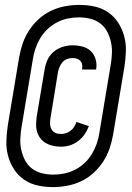

<svg xmlns="http://www.w3.org/2000/svg" viewBox="-20 -732 540 784"><path d="M229 -133Q212 -133 196.5 -136.5Q181 -140 167.5 -147.5Q154 -155 145 -167Q136 -179 131.5 -194Q127 -209 127.5 -225Q128 -241 130 -257L162 -447Q165 -467 173.5 -486.5Q182 -506 198.5 -520Q215 -534 235.5 -540.5Q256 -547 275 -547Q296 -547 316 -542Q336 -537 350 -524Q364 -511 370 -491.5Q376 -472 373 -452L372 -448H315V-450Q317 -459 315.5 -468Q314 -477 308 -483.5Q302 -490 293.5 -492.5Q285 -495 276 -495Q265 -495 254 -491Q243 -487 235.5 -478.5Q228 -470 223.5 -459.5Q219 -449 217 -439L186 -249Q184 -237 184.5 -225.5Q185 -214 190.5 -204Q196 -194 206 -189.5Q216 -185 228 -185Q238 -185 248.5 -188Q259 -191 268 -198Q277 -205 283 -214.5Q289 -224 292 -234L343 -217Q336 -199 325 -183Q314 -167 298.5 -155.5Q283 -144 265 -138.5Q247 -133 229 -133ZM197 32Q165 32 134.5 25.5Q104 19 79 2Q54 -15 37.5 -40.5Q21 -66 13 -95.5Q5 -125 6 -157Q7 -189 12 -221L58 -497Q63 -526 72.5 -554Q82 -582 98.5 -607.5Q115 -633 138 -654Q161 -675 188.5 -688Q216 -701 245.5 -706.5Q275 -712 303 -712Q335 -712 365.5 -705.5Q396 -699 421 -682Q446 -665 462.5 -639.5Q479 -614 487 -584.5Q495 -555 494 -523Q493 -491 488 -459L442 -183Q437 -154 427.5 -126Q418 -98 401.5 -72.5Q385 -47 362 -26Q339 -5 311.5 8Q284 21 254.5 26.5Q225 32 197 32ZM198 -19Q220 -19 242.5 -23.5Q265 -28 286.5 -39Q308 -50 326 -67Q344 -84 356 -104.5Q368 -125 375.5 -147Q383 -169 386 -191L432 -467Q436 -491 437 -514.5Q438 -538 433 -560.5Q428 -583 417.5 -603Q407 -623 389 -636.5Q371 -650 348.5 -655.5Q326 -661 302 -661Q280 -661 257.5 -656.5Q235 -652 213.5 -641Q192 -630 174 -613Q156 -596 144 -575.5Q132 -555 124.5 -533Q117 -511 114 -489L68 -213Q64 -189 63 -165.5Q62 -142 67 -119.5Q72 -97 82.5 -77Q93 -57 111 -43.5Q129 -30 151.5 -24.5Q174 -19 198 -19Z"/></svg>

Font: Iosevka Curly
Style: Italic
Weight: 400
Italic angle: -9°
Monospace: yes
Designer: Belleve Invis
Foundry: Belleve Invis
Version: Version 22.1.2; ttfautohint (v1.8.4)